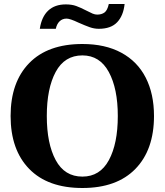

<svg xmlns="http://www.w3.org/2000/svg" viewBox="-20 -930 823 960"><path d="M309 -908Q339 -908 361 -900Q383 -892 412 -877Q431 -867 443 -862Q455 -857 466 -857Q488 -857 502.5 -867.5Q517 -878 524 -910H603Q597 -852 566 -819Q535 -786 474 -786Q451 -786 428.5 -794Q406 -802 372 -817Q330 -837 313 -837Q292 -837 278 -823.5Q264 -810 259 -786H179Q188 -846 221 -877Q254 -908 309 -908ZM33 -350Q33 -519 126 -614.5Q219 -710 392 -710Q506 -710 586.5 -666.5Q667 -623 708.5 -542Q750 -461 750 -350Q750 -181 657 -85.5Q564 10 392 10Q219 10 126 -85.5Q33 -181 33 -350ZM569 -350Q569 -487 524 -570Q479 -653 392 -653Q303 -653 258.5 -570.5Q214 -488 214 -350Q214 -212 258.5 -129.5Q303 -47 392 -47Q480 -47 524.5 -129.5Q569 -212 569 -350Z"/></svg>

Font: Trirong ExtraBold
Style: Regular
Weight: 800
Designer: Katatrad Team
Foundry: CadsonDemak
Version: Version 1.001